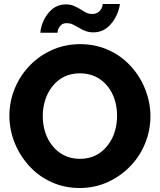

<svg xmlns="http://www.w3.org/2000/svg" viewBox="-20 -935 800 961"><path d="M551 -836Q565 -858 572.5 -881.5Q580 -905 580 -915H494L493 -906Q492 -901 486 -889Q470 -865 442 -865Q426 -865 414 -870.5Q402 -876 382 -889Q362 -901 346 -907Q330 -913 309 -913Q248 -913 210 -853Q196 -831 189 -808Q182 -785 182 -771H268L269 -780Q270 -787 275 -796Q281 -807 290 -813Q299 -819 315 -819Q330 -819 342 -813.5Q354 -808 375 -796Q393 -785 410 -779Q427 -773 448 -773Q511 -773 551 -836ZM633 -104Q681 -154 707 -219Q733 -284 733 -353Q733 -420 708 -485Q683 -550 637 -601Q590 -654 524.5 -684Q459 -714 382 -714Q307 -714 242 -685.5Q177 -657 128 -606Q80 -556 53.5 -491Q27 -426 27 -356Q27 -287 52.5 -222.5Q78 -158 124 -107Q171 -54 236.5 -24Q302 6 379 6Q454 6 519 -23.5Q584 -53 633 -104ZM241 -501Q293 -568 380 -568Q465 -568 518 -504Q542 -474 554 -436Q566 -398 566 -356Q566 -315 554.5 -276.5Q543 -238 520 -209Q468 -140 380 -140Q336 -140 301 -157.5Q266 -175 242 -206Q218 -236 206 -274Q194 -312 194 -354Q194 -395 206 -433.5Q218 -472 241 -501Z"/></svg>

Font: RT Raleway ExtraBold
Style: Regular
Weight: 400
Designer: Matt McInerney, Pablo Impallari, Rodrigo Fuenzalida — Edited by Milan Moffatt in April 2016
Foundry: Matt McInerney, Pablo Impallari, Rodrigo Fuenzalida — Edited by Milan Moffatt in April 2016
Version: Version 3.001